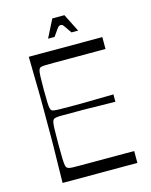

<svg xmlns="http://www.w3.org/2000/svg" viewBox="-127 -947 807 1029"><g transform="rotate(-15 276.5 -433.0)"><path d="M90 0Q91 -72 92 -118Q93 -164 93.5 -194.5Q94 -225 94 -247.5Q94 -270 94 -293.5Q94 -317 94 -350Q94 -383 94 -406.5Q94 -430 94 -452.5Q94 -475 93.5 -505.5Q93 -536 92 -582Q91 -628 90 -700H498V-634Q475 -634 451 -634Q427 -634 402 -634Q377 -634 350 -634Q323 -634 294 -634Q242 -634 211.5 -634Q181 -634 165.5 -633.5Q150 -633 143.5 -631.5Q137 -630 133 -627Q129 -623 126.5 -614Q124 -605 123 -581.5Q122 -558 122 -510Q122 -462 123 -438Q124 -414 126.5 -405Q129 -396 133 -392Q138 -389 147 -387.5Q156 -386 180.5 -385.5Q205 -385 254 -385Q280 -385 296.5 -385Q313 -385 332.5 -385.5Q352 -386 385 -386.5Q418 -387 476 -388V-347Q418 -348 385 -348.5Q352 -349 332.5 -349.5Q313 -350 296.5 -350Q280 -350 254 -350Q205 -350 181 -350Q157 -350 147.5 -348Q138 -346 134 -343Q129 -339 126.5 -328.5Q124 -318 123 -291Q122 -264 122 -208Q122 -152 123 -124.5Q124 -97 126.5 -87Q129 -77 134 -73Q137 -71 143.5 -69Q150 -67 165.5 -66.5Q181 -66 211.5 -66Q242 -66 294 -66Q324 -66 352 -66Q380 -66 405.5 -66Q431 -66 456 -66Q481 -66 505 -66V0ZM215 -767 265 -866H332L382 -767H345Q327 -793 319.5 -804Q312 -815 308.5 -817.5Q305 -820 298 -820Q293 -820 289 -817.5Q285 -815 277 -804Q269 -793 251 -767Z"/></g></svg>

Font: Ojuju
Style: Regular
Weight: 400
Designer: Chisaokwu Joboson, Mirko Velimirovic
Foundry: Udi Foundry
Version: Version 1.000